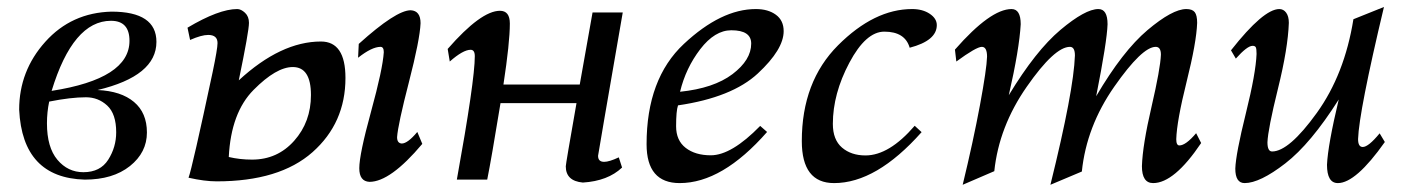

<svg xmlns="http://www.w3.org/2000/svg" viewBox="-20 -508 3991 543"><path d="M219.7 0Q43.5 -4.9 34.2 -197.8Q34.2 -307.6 108.2 -389.9Q182.1 -472.2 295.4 -475.1Q422.4 -475.1 422.4 -389.6Q422.4 -293 255.9 -253.4Q322.3 -250.5 358.9 -219.7Q395.5 -189 395.5 -133.3Q395.5 -76.7 347.4 -38.3Q299.3 0 219.7 0ZM126 -251Q346.2 -285.2 346.2 -392.6Q346.2 -449.2 293.9 -449.2Q186.5 -449.2 126 -251ZM215.8 -21Q263.7 -21 286.1 -56.4Q308.6 -91.8 308.6 -133.8Q308.6 -186 283.2 -209.5Q257.8 -232.9 223.1 -232.9Q180.2 -232.9 119.1 -220.7Q112.8 -190.9 112.8 -159.2Q112.8 -91.3 142.3 -56.2Q171.9 -21 215.8 -21Z M692.9 -56.6Q764.6 -56.6 812 -109.9Q859.4 -163.1 859.4 -239.3Q859.4 -318.4 808.1 -318.4Q761.2 -318.4 697.3 -253.9Q633.3 -189.5 627 -64Q658.2 -56.6 692.9 -56.6ZM592.8 4.9Q558.6 4.9 513.2 -5.4Q523.4 -32.2 581.5 -304.7Q595.2 -370.1 595.2 -386.2Q595.2 -409.2 568.8 -409.2Q549.8 -409.2 517.6 -395L510.3 -429.7Q599.1 -482.4 650.9 -482.4Q661.6 -482.4 672.9 -471.9Q684.1 -461.4 684.1 -443.4Q684.1 -419.9 655.3 -280.8Q774.4 -390.6 887.7 -390.6Q957 -390.6 957 -287.6Q957 -160.2 863.8 -77.6Q770.5 4.9 592.8 4.9ZM1024.9 6.3Q996.1 4.9 996.1 -32.2Q996.1 -71.3 1029.3 -192.1Q1062.5 -313 1065.4 -360.4Q1065.4 -375.5 1056.2 -375.5Q1031.7 -375.5 992.7 -344.7L994.6 -383.8Q1100.1 -479 1141.6 -479Q1169.4 -477.5 1169.4 -442.4Q1167.5 -396 1136.5 -275.9Q1105.5 -155.8 1103 -120.1Q1103 -103 1116.2 -102.1Q1132.8 -102.1 1160.2 -134.8L1174.3 -101.1Q1084 6.3 1024.9 6.3Z M1628.4 8.3Q1580.1 3.9 1580.1 -37.6Q1580.1 -44.4 1610.4 -216.3H1395.5Q1369.6 -58.1 1357.9 0H1272Q1322.8 -280.3 1322.8 -349.1Q1322.8 -367.2 1311 -367.2Q1289.6 -367.2 1252 -334L1246.1 -369.6Q1340.3 -477.5 1394 -477.5Q1421.9 -477.5 1421.9 -441.4Q1421.9 -387.7 1403.8 -269H1619.6L1655.8 -472.7H1741.2Q1672.4 -76.2 1671.4 -67.4Q1671.4 -50.3 1688.5 -50.3Q1703.1 -50.3 1730 -63L1739.3 -34.2Q1699.2 3.9 1628.4 8.3Z M1902.3 9.8Q1808.6 9.8 1808.6 -100.1Q1808.6 -285.2 1914.1 -383.8Q2019.5 -482.4 2117.7 -482.4Q2152.3 -482.4 2174.3 -466.3Q2196.3 -450.2 2196.3 -419.9Q2196.3 -368.2 2123.3 -300.3Q2050.3 -232.4 1897.5 -210Q1892.1 -194.3 1892.1 -150.9Q1892.1 -110.8 1919.2 -89.8Q1946.3 -68.8 1990.2 -68.8Q2048.8 -68.8 2129.9 -151.9L2149.4 -134.8Q2022.5 9.8 1902.3 9.8ZM1903.3 -248.5Q1998.5 -258.3 2051.5 -298.3Q2104.5 -338.4 2104.5 -384.8Q2104.5 -422.4 2048.3 -422.4Q2001.5 -422.4 1960.4 -368.9Q1919.4 -315.4 1903.3 -248.5Z M2338.9 9.8Q2247.6 9.8 2247.6 -108.9Q2247.6 -277.3 2350.1 -379.9Q2452.6 -482.4 2559.6 -482.4Q2589.4 -482.4 2609.4 -469Q2629.4 -455.6 2629.4 -437Q2629.4 -393.1 2552.7 -373Q2539.6 -418.5 2481 -418.5Q2428.7 -418.5 2382.1 -330.6Q2335.4 -242.7 2335.4 -157.7Q2335.4 -112.8 2361.3 -90.6Q2387.2 -68.4 2427.7 -68.4Q2494.6 -68.4 2566.9 -152.3L2586.4 -134.3Q2458.5 9.8 2338.9 9.8Z M2950.7 14.6Q3016.6 -251.5 3020 -351.1Q3020 -375.5 3005.9 -375.5Q2962.4 -375.5 2883.8 -262.7Q2805.2 -149.9 2792 -23.9L2702.6 14.6Q2732.4 -108.4 2751.5 -210.9Q2770.5 -313.5 2771.5 -347.7Q2771.5 -375.5 2756.8 -375.5Q2741.2 -375.5 2684.6 -334L2680.7 -367.7Q2781.2 -482.4 2840.8 -482.4Q2866.7 -482.4 2866.7 -439.5Q2862.8 -369.1 2833 -238.8Q2909.2 -364.7 2979.2 -423.6Q3049.3 -482.4 3086.4 -482.4Q3112.3 -482.4 3112.3 -439.5Q3110.8 -390.6 3080.1 -235.8Q3154.8 -363.3 3225.3 -422.9Q3295.9 -482.4 3335 -482.4Q3352.1 -482.4 3358.9 -473.6Q3365.7 -464.8 3365.7 -443.4Q3363.8 -388.2 3335.9 -276.9Q3308.1 -165.5 3306.6 -114.3Q3306.6 -96.7 3315.4 -96.7Q3333.5 -96.7 3362.8 -131.3L3377 -103.5Q3300.8 9.8 3241.2 9.8Q3209.5 9.8 3209.5 -38.1Q3211.4 -97.7 3236.6 -205.8Q3261.7 -314 3263.2 -353.5Q3263.2 -375.5 3248.5 -375.5Q3210 -375.5 3131.3 -262.9Q3052.7 -150.4 3039.6 -22.9Z M3763.7 9.8Q3732.9 9.8 3732.9 -42Q3735.4 -97.7 3766.1 -226.6Q3687 -101.6 3615 -45.9Q3543 9.8 3500 9.8Q3473.6 9.8 3473.6 -31.2Q3475.1 -73.2 3503.4 -187.3Q3531.7 -301.3 3533.7 -355.5Q3533.7 -370.1 3531.5 -374.3Q3529.3 -378.4 3522.5 -378.4Q3507.3 -378.4 3475.1 -342.3L3461.4 -365.7Q3553.2 -482.4 3598.1 -482.4Q3609.9 -482.4 3617.4 -472.2Q3625 -461.9 3625 -443.4Q3622.6 -371.6 3594.2 -257.1Q3565.9 -142.6 3564.5 -105.5Q3564.5 -79.6 3577.6 -79.6Q3625.5 -79.6 3704.1 -188.7Q3782.7 -297.9 3807.6 -453.6L3894 -488.3Q3823.2 -191.4 3820.8 -114.7Q3820.8 -92.3 3834 -92.3Q3850.1 -92.3 3881.8 -130.9L3896.5 -106.4Q3814.5 9.8 3763.7 9.8Z"/></svg>

Font: Kelvinch
Style: Italic
Weight: 400
Italic angle: -10°
Designer: Paul James Miller
Foundry: High-Logic / Made with FontCreator
Version: Version 3.40;July 22, 2017;FontCreator 11.0.0.2388 64-bit